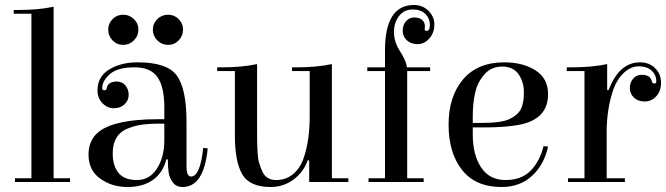

<svg xmlns="http://www.w3.org/2000/svg" viewBox="-20 -730 2671 770"><path d="M195 -15H261V0H40V-15H106V-675H35V-690H56Q134 -690 195 -703Z M611 -568Q593 -586 593 -611Q593 -636 611 -653.5Q629 -671 654 -671Q679 -671 696.5 -653.5Q714 -636 714 -611Q714 -586 696.5 -568Q679 -550 654 -550Q629 -550 611 -568ZM431.5 -568Q414 -586 414 -611Q414 -636 431.5 -653.5Q449 -671 474 -671Q499 -671 517 -653.5Q535 -636 535 -611Q535 -586 517 -568Q499 -550 474 -550Q449 -550 431.5 -568ZM532 -480Q651 -480 689.5 -426.5Q728 -373 728 -240V-63Q728 -22 746 -22Q783 -22 795 -137L813 -135Q798 20 712 20Q687 20 673.5 2Q660 -16 656.5 -37.5Q653 -59 653 -91H647Q634 -38 594 -9Q554 20 491.5 20Q429 20 382 -13.5Q335 -47 335 -110Q335 -157 362 -188Q418 -252 616 -252Q627 -252 639 -252V-301Q639 -380 612 -420Q585 -460 518.5 -460Q452 -460 421 -433Q390 -406 390 -377Q390 -368 398.5 -368Q407 -368 408 -377Q414 -403 448 -403Q470 -403 483 -387.5Q496 -372 496 -349.5Q496 -327 479.5 -311.5Q463 -296 436.5 -296Q410 -296 390.5 -316.5Q371 -337 371 -367Q371 -423 418 -451.5Q465 -480 532 -480ZM639 -167V-234Q629 -234 607.5 -234Q586 -234 556.5 -231Q527 -228 496 -216Q432 -193 432 -114Q432 -66 455 -37Q478 -8 529 -8Q580 -8 609.5 -54Q639 -100 639 -167Z M1222 -445H1151V-460H1172Q1250 -460 1311 -473V-15H1377V0H1220V-87H1214Q1197 -39 1156.5 -9.5Q1116 20 1066 20Q981 20 951.5 -31Q922 -82 922 -185V-445H851V-460H872Q950 -460 1011 -473V-199Q1011 -105 1018 -81Q1025 -57 1033 -40Q1049 -8 1087.5 -8Q1126 -8 1154.5 -31Q1183 -54 1197 -94Q1222 -165 1222 -264Z M1691 -606Q1704 -606 1704 -631Q1704 -656 1686 -674Q1668 -692 1634.5 -692Q1601 -692 1580.5 -666Q1560 -640 1560 -601Q1560 -562 1584.5 -524Q1609 -486 1612 -460H1705V-445H1613V-15H1679V0H1458V-15H1524V-445H1453V-460H1524V-528Q1524 -710 1640 -710Q1675 -710 1698.5 -686.5Q1722 -663 1722 -631Q1722 -599 1702 -576Q1682 -553 1655 -553Q1628 -553 1611.5 -568.5Q1595 -584 1595 -606.5Q1595 -629 1608 -644.5Q1621 -660 1641.5 -660Q1662 -660 1673 -650Q1684 -640 1684 -625L1683 -614Q1683 -606 1691 -606Z M2002 -480Q2077 -480 2127.5 -448Q2178 -416 2178 -352Q2178 -253 2065 -230Q2008 -219 1923 -219H1876V-190Q1876 -109 1909.5 -58.5Q1943 -8 2007.5 -8Q2072 -8 2108.5 -46Q2145 -84 2160 -144L2178 -142Q2162 -69 2113.5 -24.5Q2065 20 1991 20Q1887 20 1833 -48.5Q1779 -117 1779 -230Q1779 -343 1837 -411.5Q1895 -480 2002 -480ZM1876 -237H1911Q1992 -237 2024.5 -253Q2057 -269 2069 -292.5Q2081 -316 2081 -359Q2081 -402 2059.5 -432.5Q2038 -463 1994 -463Q1950 -463 1922.5 -431.5Q1895 -400 1885.5 -358Q1876 -316 1876 -265Z M2612 -404Q2612 -430 2593 -447Q2574 -464 2542 -464Q2510 -464 2482.5 -438.5Q2455 -413 2440 -372Q2413 -293 2413 -201V-15H2486V0H2258V-15H2324V-445H2253V-460H2274Q2354 -460 2415 -473V-369H2421Q2463 -480 2547 -480Q2584 -480 2607.5 -456.5Q2631 -433 2631 -398.5Q2631 -364 2611.5 -343.5Q2592 -323 2565.5 -323Q2539 -323 2522.5 -338.5Q2506 -354 2506 -376.5Q2506 -399 2519 -414.5Q2532 -430 2554 -430Q2588 -430 2594 -404Q2596 -395 2604 -395Q2612 -395 2612 -404Z"/></svg>

Font: Elsie
Style: Regular
Weight: 400
Designer: Alejandro Inler
Foundry: Alejandro Inler
Version: 1.002